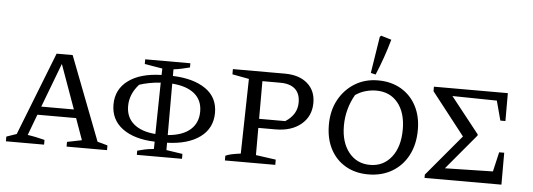

<svg xmlns="http://www.w3.org/2000/svg" viewBox="-51 -936 3044 1097"><g transform="rotate(5 1471.0 -388.0)"><path d="M533 -43Q549 -39 558 -36.5Q567 -34 591 -27V0H359V-27L443 -44L399 -167H177L132 -47Q160 -43 183 -38Q206 -33 230 -27V0H11V-27L69 -47L256 -524H348ZM195 -215H382L291 -468Z M763 12V-12Q785 -18 805 -22.5Q825 -27 857 -30L858 -72Q740 -76 672.5 -126Q605 -176 605 -263Q605 -350 673.5 -401Q742 -452 864 -455L865 -492L763 -509V-536H1022V-512Q999 -506 976 -501Q953 -496 929 -493V-455Q1047 -451 1117 -403Q1187 -355 1187 -266Q1187 -178 1118.5 -127Q1050 -76 929 -72V-30L1022 -16V12ZM689 -262Q689 -197 733.5 -159.5Q778 -122 858 -116L863 -411Q829 -409 796.5 -402.5Q764 -396 741 -388Q714 -358 701.5 -326.5Q689 -295 689 -262ZM1102 -266Q1102 -331 1057 -368Q1012 -405 929 -411V-116Q1014 -123 1058 -162Q1102 -201 1102 -266Z M1565 -524Q1647 -524 1694.5 -483Q1742 -442 1742 -372Q1742 -295 1686.5 -248.5Q1631 -202 1539 -202H1441V-46L1556 -30V0H1267V-27Q1281 -34 1302 -38.5Q1323 -43 1354 -47L1363 -476L1267 -494V-524ZM1544 -470H1441V-254H1591Q1658 -297 1658 -366Q1658 -418 1628.5 -444Q1599 -470 1544 -470Z M2089 8Q2015 8 1959 -24.5Q1903 -57 1872 -116Q1841 -175 1841 -255Q1841 -337 1875 -399Q1909 -461 1967 -496.5Q2025 -532 2100 -532Q2175 -532 2231.5 -499Q2288 -466 2319 -407Q2350 -348 2350 -270Q2350 -187 2317.5 -124.5Q2285 -62 2226 -27Q2167 8 2089 8ZM2095 -47Q2171 -47 2217.5 -106Q2264 -165 2264 -265Q2264 -361 2218.5 -417Q2173 -473 2094 -473Q2064 -473 2033.5 -464.5Q2003 -456 1975 -437Q1927 -353 1927 -257Q1927 -162 1973 -104.5Q2019 -47 2095 -47ZM2082 -564 2054 -571 2087 -780 2094 -788 2154 -770Q2124 -663 2082 -564Z M2824 -183H2853V0H2412V-19L2610 -255L2420 -498V-524H2844V-364H2815L2785 -476L2530 -480L2693 -274V-268L2523 -65L2798 -71Z"/></g></svg>

Font: Piazzolla SC
Style: Regular
Weight: 400
Designer: Juan Pablo del Peral
Foundry: Huerta Tipografica
Version: Version 1.330